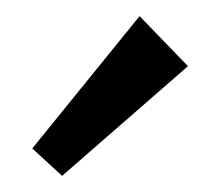

<svg xmlns="http://www.w3.org/2000/svg" viewBox="-20 -785 273 238"><path d="M20 -601 57 -567 213 -703 153 -765Z"/></svg>

Font: Telex Regular
Style: Regular
Weight: 400
Designer: Andres Torresi
Foundry: Andres Torresi
Version: Version 1.001